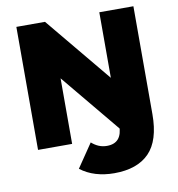

<svg xmlns="http://www.w3.org/2000/svg" viewBox="-95 -786 997 1076"><g transform="rotate(-10 403.0 -248.5)"><path d="M70 0V-700H233L619 -234L573 0L187 -466H264V0ZM469 203Q413 203 364.5 188.5Q316 174 277 144L368 10Q387 27 408.5 36Q430 45 455 45Q542 45 542 -57V-700H736V-86Q736 64 668 133.5Q600 203 469 203Z"/></g></svg>

Font: MOST Montserrat ExtraBold
Style: Regular
Weight: 800
Designer: Julieta Ulanovsky
Foundry: Julieta Ulanovsky
Version: Version 8.000;March 11, 2024;FontCreator 15.0.0.2926 64-bit